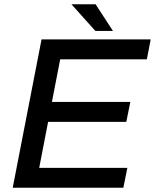

<svg xmlns="http://www.w3.org/2000/svg" viewBox="-20 -886 731 906"><path d="M40 0 176 -700H691L673 -606H264L225 -405H595L576 -311H207L165 -94H581L562 0ZM513 -740H430L317 -866H431Z"/></svg>

Font: REM
Style: Italic
Weight: 400
Italic angle: -11°
Designer: Octavio Pardo
Foundry: Ashler Design
Version: Version 1.005;gftools[0.9.28]